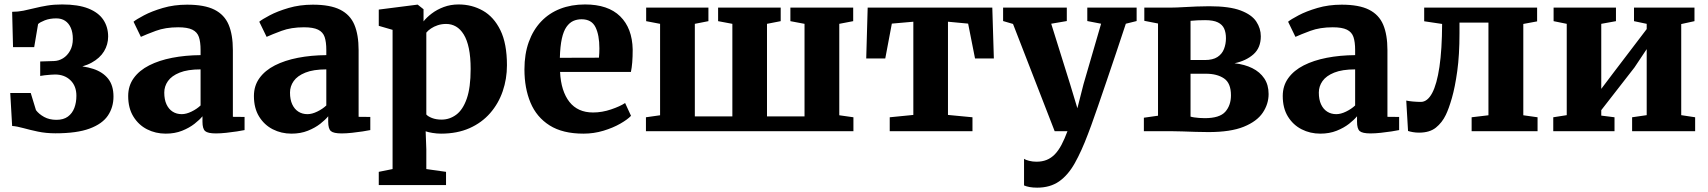

<svg xmlns="http://www.w3.org/2000/svg" viewBox="-20 -589 7666 862"><path d="M229 9.5Q186.5 9.5 150 1.8Q113.5 -6 84.5 -14Q55.5 -22 34.5 -23.5L26 -171.5H118L141.5 -94.5Q154.5 -77 178 -64Q201.5 -51 233.5 -51Q265 -51 284.8 -65.5Q304.5 -80 313.8 -104.5Q323 -129 323 -159Q323 -203 296.2 -228.8Q269.5 -254.5 227 -254.5Q220.5 -254.5 206.8 -253.5Q193 -252.5 180 -251Q167 -249.5 160.5 -248V-313L222.5 -315Q243.5 -315.5 262.8 -327.2Q282 -339 294.5 -361.2Q307 -383.5 307 -414.5Q307 -443 298 -463.8Q289 -484.5 272.5 -495.5Q256 -506.5 233 -506.5Q203.5 -506.5 181.2 -497.8Q159 -489 151 -481L133.5 -377.5H38.5L34.5 -536Q60.5 -536 85.2 -541Q110 -546 135.8 -552.5Q161.5 -559 191.8 -564Q222 -569 259 -569Q331 -569 376.8 -550.8Q422.5 -532.5 444 -500Q465.5 -467.5 465.5 -425Q465.5 -389 447 -358.5Q428.5 -328 391 -307.5Q353.5 -287 295.5 -280.5V-295Q355 -294 398.5 -279.8Q442 -265.5 465.8 -235.2Q489.5 -205 489.5 -155.5Q489.5 -107.5 464.5 -70.2Q439.5 -33 382.5 -11.8Q325.5 9.5 229 9.5Z M724 11Q678.5 11 640.2 -8.5Q602 -28 578.8 -65.8Q555.5 -103.5 555.5 -158Q555.5 -204 580.5 -238.5Q605.5 -273 649.8 -295.5Q694 -318 753 -329.5Q812 -341 880.5 -341.5V-364.5Q880.5 -400.5 873 -422.8Q865.5 -445 843.5 -455.8Q821.5 -466.5 780 -466.5Q722.5 -466.5 679.5 -450.5Q636.5 -434.5 612.5 -423.5L579.5 -491.5Q592 -502 626.5 -520.2Q661 -538.5 711 -553.2Q761 -568 820 -568Q898 -568 942.8 -545.5Q987.5 -523 1006.5 -478Q1025.5 -433 1025.5 -364V-64.5L1078 -64V-5Q1066.5 -2.5 1044 1Q1021.5 4.5 996 7.2Q970.5 10 949.5 10Q913 10 901 -0.5Q889 -11 889 -42.5V-67Q876.5 -51.5 853.2 -33.2Q830 -15 797.5 -2Q765 11 724 11ZM796 -76.5Q816 -76.5 839.8 -88Q863.5 -99.5 880.5 -115.5V-277.5Q822.5 -277.5 786.5 -263Q750.5 -248.5 734 -225Q717.5 -201.5 717.5 -173.5Q717.5 -142 727.5 -120.5Q737.5 -99 755 -87.8Q772.5 -76.5 796 -76.5Z M1288.5 11Q1243 11 1204.8 -8.5Q1166.5 -28 1143.2 -65.8Q1120 -103.5 1120 -158Q1120 -204 1145 -238.5Q1170 -273 1214.2 -295.5Q1258.5 -318 1317.5 -329.5Q1376.5 -341 1445 -341.5V-364.5Q1445 -400.5 1437.5 -422.8Q1430 -445 1408 -455.8Q1386 -466.5 1344.5 -466.5Q1287 -466.5 1244 -450.5Q1201 -434.5 1177 -423.5L1144 -491.5Q1156.5 -502 1191 -520.2Q1225.5 -538.5 1275.5 -553.2Q1325.5 -568 1384.5 -568Q1462.5 -568 1507.2 -545.5Q1552 -523 1571 -478Q1590 -433 1590 -364V-64.5L1642.5 -64V-5Q1631 -2.5 1608.5 1Q1586 4.5 1560.5 7.2Q1535 10 1514 10Q1477.5 10 1465.5 -0.5Q1453.5 -11 1453.5 -42.5V-67Q1441 -51.5 1417.8 -33.2Q1394.5 -15 1362 -2Q1329.5 11 1288.5 11ZM1360.5 -76.5Q1380.5 -76.5 1404.2 -88Q1428 -99.5 1445 -115.5V-277.5Q1387 -277.5 1351 -263Q1315 -248.5 1298.5 -225Q1282 -201.5 1282 -173.5Q1282 -142 1292 -120.5Q1302 -99 1319.5 -87.8Q1337 -76.5 1360.5 -76.5Z M1680.5 242V182.5L1742.5 170V-455L1680.5 -473V-546L1853 -568H1855.5L1881.5 -547.5V-493Q1895 -510.5 1918.2 -528.2Q1941.5 -546 1972.2 -557.5Q2003 -569 2039 -569Q2098.5 -569 2147.8 -541.2Q2197 -513.5 2226.5 -453.5Q2256 -393.5 2256 -296Q2256 -235 2237 -179.5Q2218 -124 2180.5 -81Q2143 -38 2087.8 -13.5Q2032.5 11 1960 11Q1941.5 11 1921.8 7.8Q1902 4.5 1891 0.5L1894 81.5V170L1982.5 182.5V242ZM1962.5 -52Q1998.5 -52 2028.2 -74Q2058 -96 2075.5 -145.8Q2093 -195.5 2093 -279Q2093 -333 2085 -371.5Q2077 -410 2062 -434.2Q2047 -458.5 2027 -470Q2007 -481.5 1983 -481.5Q1963 -481.5 1945.5 -475.8Q1928 -470 1914.8 -461Q1901.5 -452 1894 -442.5V-75Q1901 -66.5 1919.5 -59.2Q1938 -52 1962.5 -52Z M2599.5 11Q2506 11 2447.5 -26Q2389 -63 2361.8 -128Q2334.5 -193 2334.5 -277.5Q2334.5 -346.5 2354 -400.5Q2373.5 -454.5 2409.2 -492.2Q2445 -530 2495 -549.5Q2545 -569 2606.5 -569Q2710 -569 2764.2 -515.8Q2818.5 -462.5 2820.5 -367Q2820.5 -334 2818.5 -309.2Q2816.5 -284.5 2812.5 -266H2494.5Q2496.5 -222.5 2507.2 -188.8Q2518 -155 2536.5 -131.5Q2555 -108 2581.5 -96Q2608 -84 2642.5 -84Q2683 -84 2723.5 -97.8Q2764 -111.5 2786.5 -126.5L2813 -69Q2797.5 -52.5 2764.8 -33.8Q2732 -15 2689 -2Q2646 11 2599.5 11ZM2493.5 -329.5 2669 -330Q2670 -340 2670.5 -350.8Q2671 -361.5 2671 -372Q2671 -431.5 2653.5 -467Q2636 -502.5 2591 -502.5Q2570.5 -502.5 2553.5 -494.8Q2536.5 -487 2523.2 -468.2Q2510 -449.5 2502.5 -415.8Q2495 -382 2493.5 -329.5Z M2880 0V-62.5L2943.5 -71.5V-482L2881 -494V-555H3160.5V-494L3099.5 -482V-66.5H3268V-482L3204 -494V-555H3485V-494L3423.5 -482V-66.5H3592V-482L3528.5 -494V-555H3810.5V-494L3748 -482V-71.5L3811.5 -62.5V0Z M3974.5 0V-62.5L4080.5 -73V-491.5L3984 -483L3954.5 -326.5H3869L3875.5 -555H4435L4442 -326.5H4357.5L4326.5 -483L4236 -491.5V-73L4346 -62.5V0Z M4636.5 253.5Q4617.5 253.5 4602.5 250.8Q4587.5 248 4577.5 243.5V124Q4584.5 129 4600.2 133Q4616 137 4633.5 137Q4659 137 4679.2 128.8Q4699.5 120.5 4715.8 103.8Q4732 87 4745.8 61Q4759.5 35 4772.5 0H4715L4528 -481.5L4483.5 -494.5V-555H4769.5V-494.5L4699.5 -482.5L4784.5 -210.5L4817 -103L4844.5 -211L4923.5 -482.5L4861.5 -494.5V-555H5083V-494.5L5034.5 -482.5Q5014 -420 4991.5 -353.2Q4969 -286.5 4947.8 -224Q4926.5 -161.5 4908.8 -110.2Q4891 -59 4879.2 -26.2Q4867.5 6.5 4864.5 13Q4835.5 90 4805.2 143.8Q4775 197.5 4734.8 225.5Q4694.5 253.5 4636.5 253.5Z M5405.5 4Q5378 4 5347.5 3Q5317 2 5288.2 1Q5259.5 0 5238.5 0H5115.5V-60.5L5179 -69.5V-483.5L5117.5 -495.5V-555H5243Q5261 -555 5290.5 -556.8Q5320 -558.5 5352 -559.8Q5384 -561 5409 -561Q5499.5 -561 5549.8 -542Q5600 -523 5620.2 -492.2Q5640.5 -461.5 5640.5 -426Q5640.5 -374.5 5607.5 -345.2Q5574.5 -316 5522.5 -305Q5568 -300 5602.2 -283Q5636.5 -266 5656 -237Q5675.5 -208 5675.5 -167Q5675.5 -122 5649.2 -83Q5623 -44 5564 -20Q5505 4 5405.5 4ZM5389 -58.5Q5455.5 -58.5 5481 -87.2Q5506.5 -116 5506.5 -161Q5506.5 -216 5475.2 -237Q5444 -258 5394 -258H5325V-65.5Q5331 -63.5 5341 -62Q5351 -60.5 5363.8 -59.5Q5376.5 -58.5 5389 -58.5ZM5325 -319.5H5389Q5425 -319.5 5445.8 -333Q5466.5 -346.5 5475.2 -369Q5484 -391.5 5484 -417.5Q5484 -442.5 5476 -460.5Q5468 -478.5 5447.8 -488.5Q5427.5 -498.5 5390.5 -498.5Q5373.5 -498.5 5356.8 -497.8Q5340 -497 5325 -495.5Z M5907.5 11Q5862 11 5823.8 -8.5Q5785.5 -28 5762.2 -65.8Q5739 -103.5 5739 -158Q5739 -204 5764 -238.5Q5789 -273 5833.2 -295.5Q5877.5 -318 5936.5 -329.5Q5995.5 -341 6064 -341.5V-364.5Q6064 -400.5 6056.5 -422.8Q6049 -445 6027 -455.8Q6005 -466.5 5963.5 -466.5Q5906 -466.5 5863 -450.5Q5820 -434.5 5796 -423.5L5763 -491.5Q5775.5 -502 5810 -520.2Q5844.5 -538.5 5894.5 -553.2Q5944.5 -568 6003.5 -568Q6081.5 -568 6126.2 -545.5Q6171 -523 6190 -478Q6209 -433 6209 -364V-64.5L6261.5 -64V-5Q6250 -2.5 6227.5 1Q6205 4.5 6179.5 7.2Q6154 10 6133 10Q6096.5 10 6084.5 -0.5Q6072.5 -11 6072.5 -42.5V-67Q6060 -51.5 6036.8 -33.2Q6013.5 -15 5981 -2Q5948.5 11 5907.5 11ZM5979.5 -76.5Q5999.5 -76.5 6023.2 -88Q6047 -99.5 6064 -115.5V-277.5Q6006 -277.5 5970 -263Q5934 -248.5 5917.5 -225Q5901 -201.5 5901 -173.5Q5901 -142 5911 -120.5Q5921 -99 5938.5 -87.8Q5956 -76.5 5979.5 -76.5Z M6351 6.5Q6336 6.5 6323.2 4.2Q6310.5 2 6301.5 -1L6293.5 -137.5Q6304 -135 6323.8 -133.2Q6343.5 -131.5 6359 -131.5Q6388.5 -131.5 6409.8 -171.2Q6431 -211 6442.5 -288.8Q6454 -366.5 6454.5 -481.5L6374 -493.5V-555H6881V-493L6819 -481.5V-71.5L6883 -62.5V0H6587V-62.5L6662.5 -71.5V-487.5H6532.5V-439.5Q6532.5 -342 6522.5 -270Q6512.5 -198 6498.5 -149.2Q6484.5 -100.5 6471 -73Q6454.5 -38.5 6426.5 -16Q6398.5 6.5 6351 6.5Z M6953.5 0V-62.5L7014 -72V-482L6955 -494V-555H7235V-494L7169 -482V-190L7224.5 -263.5L7373 -458.5V-482L7316 -494V-555H7587.5V-494L7528 -481V-72L7590.5 -62.5V0H7307.5V-62.5L7373 -72V-368.5L7318 -286L7169 -94.5V-70L7228.5 -62.5V0Z"/></svg>

Font: Merriweather 20pt ExtraBold
Style: Regular
Weight: 800
Version: Version 2.100